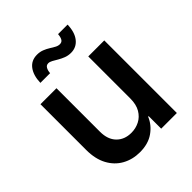

<svg xmlns="http://www.w3.org/2000/svg" viewBox="-200 -852 990 990"><g transform="rotate(-45 294.5 -357.5)"><path d="M410.6 -222.7V-529.3H527.3V0H413.1V-91.3H409.2Q391.6 -48.3 351.3 -19.8Q311 8.8 250 8.8Q196.8 8.8 154.1 -14.9Q111.3 -38.6 86.7 -84.2Q62 -129.9 62 -195.8V-529.3H178.7V-211.9Q178.7 -155.8 209.2 -124.5Q239.7 -93.3 289.6 -93.3Q321.3 -93.3 348.9 -107.2Q376.5 -121.1 393.6 -149.9Q410.6 -178.7 410.6 -222.7ZM361.3 -605Q340.8 -605 323 -611.8Q305.2 -618.7 290 -627.7Q274.9 -636.7 262.5 -643.6Q250 -650.4 239.7 -650.4Q225.6 -650.4 218.5 -637.7Q211.4 -625 210.4 -607.4H139.6Q141.1 -660.6 164.6 -691.7Q188 -722.7 230 -722.7Q251 -722.7 268.3 -715.8Q285.6 -709 299.8 -700Q314 -690.9 326.7 -684.1Q339.4 -677.2 351.6 -677.2Q366.2 -677.2 373 -688Q379.9 -698.7 381.8 -720.7H451.2Q449.7 -666.5 425.3 -635.7Q400.9 -605 361.3 -605Z"/></g></svg>

Font: Inter Cardless Tabular Medium
Style: Regular
Weight: 500
Designer: Rasmus Andersson
Foundry: rsms
Version: Version 4.000;git-4fc901f